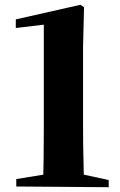

<svg xmlns="http://www.w3.org/2000/svg" viewBox="-20 -779 503 802"><path d="M48 0V-31L171 -51H323L434 -27V3ZM160 0Q163 -119 163 -237V-676L46 -662V-698L316 -759L331 -749L327 -586V-237Q327 -179 328.5 -119Q330 -59 331 0Z"/></svg>

Font: Noto Serif JP Black
Style: Regular
Weight: 900
Designer: Ryoko NISHIZUKA 西塚涼子 (kana & ideographs); Frank Grießhammer (Latin, Greek & Cyrillic); Wenlong ZHANG 张文龙 (bopomofo); San
Foundry: Adobe
Version: Version 2.003-H1;hotconv 1.1.1;makeotfexe 2.6.0